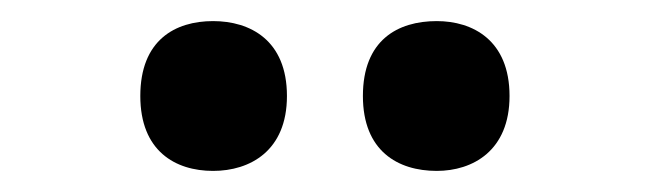

<svg xmlns="http://www.w3.org/2000/svg" viewBox="-20 -779 617 182"><path d="M394 -617C428 -617 463 -636 463 -688C463 -741 428 -759 394 -759C357 -759 324 -741 324 -688C324 -636 357 -617 394 -617ZM182 -617C217 -617 252 -636 252 -688C252 -741 217 -759 182 -759C146 -759 113 -741 113 -688C113 -636 146 -617 182 -617Z"/></svg>

Font: Noto Serif Myanmar ExtraBold
Style: Regular
Weight: 800
Designer: Ben Mitchell and the Monotype Design Team
Foundry: Monotype Imaging Inc.
Version: Version 2.106